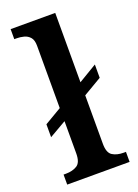

<svg xmlns="http://www.w3.org/2000/svg" viewBox="-145 -821 633 882"><g transform="rotate(-20 171.0 -380.0)"><path d="M25 0V-49H37Q69 -49 91 -62.5Q113 -76 113 -120V-278L30 -230V-293L113 -342V-647Q113 -675 101 -688.5Q89 -702 71.5 -706.5Q54 -711 37 -711H25V-760H243V-421L333 -475V-410L243 -357V-120Q243 -76 264.5 -62.5Q286 -49 318 -49H330V0Z"/></g></svg>

Font: Noto Serif Myanmar SemiBold
Style: Regular
Weight: 600
Designer: Ben Mitchell and the Monotype Design Team
Foundry: Monotype Imaging Inc.
Version: Version 2.106; ttfautohint (v1.8.4.7-5d5b)